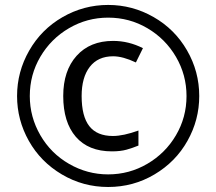

<svg xmlns="http://www.w3.org/2000/svg" viewBox="-20 -744 872 774"><path d="M436 -517.1Q375 -517.1 342 -474.6Q309.1 -432.1 309.1 -356.9Q309.1 -274.9 340.1 -235.4Q371.1 -195.8 435.1 -195.8Q477.1 -195.8 538.1 -217.8V-157.2Q514.6 -147.5 490 -140.6Q465.3 -133.8 431.2 -133.8Q336.4 -133.8 285.6 -192.6Q234.9 -251.5 234.9 -356.9Q234.9 -459 288.8 -519Q342.8 -579.1 436 -579.1Q498.5 -579.1 556.2 -549.8L527.8 -492.2Q475.1 -517.1 436 -517.1ZM48.8 -356.9Q48.8 -454.6 97.7 -540Q146.5 -625.5 231.9 -674.8Q317.4 -724.1 416 -724.1Q513.7 -724.1 599.1 -675.3Q684.6 -626.5 733.9 -541Q783.2 -455.6 783.2 -356.9Q783.2 -260.7 735.8 -176.3Q688.5 -91.8 603 -41Q517.6 9.8 416 9.8Q314.9 9.8 229.5 -40.8Q144 -91.3 96.4 -175.8Q48.8 -260.3 48.8 -356.9ZM100.1 -356.9Q100.1 -272.5 142.6 -199Q185.1 -125.5 258.5 -83.3Q332 -41 416 -41Q501 -41 573.7 -83.5Q646.5 -126 689.2 -198.5Q731.9 -271 731.9 -356.9Q731.9 -441.9 689.5 -514.6Q647 -587.4 574.5 -630.1Q502 -672.9 416 -672.9Q331.1 -672.9 258.3 -630.4Q185.5 -587.9 142.8 -515.4Q100.1 -442.9 100.1 -356.9Z"/></svg>

Font: Open Sans Y to K
Style: Regular
Weight: 400
Version: Version 1.10